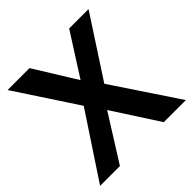

<svg xmlns="http://www.w3.org/2000/svg" viewBox="-169 -765 904 904"><g transform="rotate(-45 282.5 -313.5)"><path d="M351 -326 568 0H421L273 -229L129 0H-3L209 -321L8 -627H154L284 -417L418 -627H547Z"/></g></svg>

Font: Blinker SemiBold
Style: Regular
Weight: 600
Designer: Juergen Huber
Foundry: supertype
Version: Version 1.015;PS 1.15;hotconv 1.0.88;makeotf.lib2.5.647800